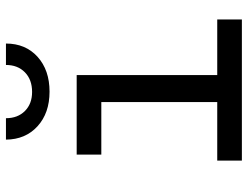

<svg xmlns="http://www.w3.org/2000/svg" viewBox="-113 -712 825 639"><g transform="rotate(-90 299.5 -392.5)"><path d="M314 -640.1Q242.7 -640.1 198.7 -680.2Q154.8 -720.2 154.3 -785.2H225.6Q225.6 -746.1 249.5 -722.2Q273.4 -698.2 313 -698.2Q354 -698.2 378.4 -722.2Q402.8 -746.1 402.8 -785.2H474.1Q474.1 -720.2 430.2 -680.2Q385.7 -640.1 314 -640.1ZM84.5 0V-82H279.3V-467.8H104.5V-549.8H369.1V-82H554.2V0Z"/></g></svg>

Font: UDEV Gothic 35
Style: Regular
Weight: 400
Version: v2.1.0; ttfautohint (v1.8.4.7-5d5b-dirty) -l 6 -r 45 -G 200 